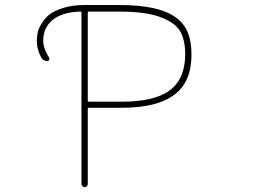

<svg xmlns="http://www.w3.org/2000/svg" viewBox="-20 -773 1040 770"><path d="M306.6 -35.2V-722.7Q306.6 -727.5 302.7 -726.6H301.8Q231.4 -724.6 192.4 -694.3Q153.3 -662.1 153.3 -610.4Q153.3 -579.1 176.8 -542Q179.7 -537.1 177.2 -532.7Q174.8 -528.3 169.9 -528.3Q153.3 -528.3 145.5 -542Q127 -576.2 127.9 -609.4V-610.4Q127.9 -626 130.9 -641.6Q133.8 -657.2 146.5 -678.2Q159.2 -699.2 177.7 -714.4Q196.3 -729.5 233.4 -741.2Q270.5 -752.9 318.4 -752.9H458Q613.3 -752.9 680.7 -706.1Q714.8 -683.6 731.4 -646.5Q748 -608.4 748 -555.7Q748 -500 731.4 -460Q713.9 -418.9 679.7 -393.6Q611.3 -340.8 467.8 -340.8H336.9Q332 -340.8 332 -335.9V-35.2Q332 -30.3 328.6 -26.4Q325.2 -22.5 319.8 -22.5Q314.5 -22.5 310.5 -26.4Q306.6 -30.3 306.6 -35.2ZM332 -369.1Q332 -365.2 336.9 -365.2H467.8Q600.6 -365.2 661.1 -411.1Q722.7 -457 722.7 -555.7Q722.7 -611.3 703.1 -646.5Q683.6 -681.6 624 -704.1Q564.5 -726.6 458 -726.6H336.9Q332 -726.6 332 -722.7Z"/></svg>

Font: Rounded-L Mgen+ 2m thin
Style: Regular
Weight: 100
Designer: [Source Han Sans]
Ryoko NISHIZUKA  (kana & ideographs); Paul D. Hunt (Latin, Greek & Cyrillic); Wenlong ZHANG  (bopomofo
Version: Version 1.059.20150602